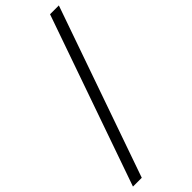

<svg xmlns="http://www.w3.org/2000/svg" viewBox="-328 -872 1002 1002"><g transform="rotate(-45 172.5 -371.0)"><path d="M305 -842H370L40 100H-25Z"/></g></svg>

Font: Montserrat-Regular
Style: Regular
Weight: 400
Version: Version 7.200